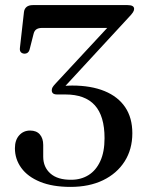

<svg xmlns="http://www.w3.org/2000/svg" viewBox="-20 -720 570 753"><path d="M224 -369.5 215 -381.5Q221.5 -382.5 229.5 -383Q237.5 -383.5 246.2 -384Q255 -384.5 263 -384.5Q337 -384.5 390 -362.8Q443 -341 471 -299.5Q499 -258 499 -197.5Q499 -134.5 468.8 -87Q438.5 -39.5 384.2 -13.2Q330 13 256.5 13Q186 13 137.2 -7Q88.5 -27 63.5 -61.5Q38.5 -96 38.5 -138.5Q38.5 -170.5 55.2 -189.2Q72 -208 98 -208Q123 -208 136.2 -192.8Q149.5 -177.5 149.5 -151.5V-105.5Q149.5 -64.5 177.8 -39.5Q206 -14.5 259.5 -15Q297.5 -15 327 -33.2Q356.5 -51.5 373.2 -87.8Q390 -124 390 -178Q390 -265 351.8 -307.2Q313.5 -349.5 236.5 -349.5H204.5Q193 -349.5 188 -353.8Q183 -358 183 -366Q183 -372 186.2 -377.8Q189.5 -383.5 199 -393.5L426.5 -638.5L429.5 -610.5H145.5Q131 -610.5 122.8 -605Q114.5 -599.5 111.5 -586.5L96 -525.5Q94.5 -518.5 89.2 -514Q84 -509.5 75.5 -509.5Q67 -510 62 -515.2Q57 -520.5 58 -531L74 -673Q75.5 -685.5 84.2 -692.8Q93 -700 109 -700H480.5Q493.5 -700 499.8 -696.2Q506 -692.5 506 -685Q506 -679 501.5 -671.8Q497 -664.5 483 -650Z"/></svg>

Font: Fraunces 48pt
Style: Regular
Weight: 400
Version: Version 1.000;[b76b70a41]